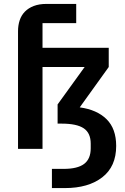

<svg xmlns="http://www.w3.org/2000/svg" viewBox="-20 -760 640 980"><path d="M72 0V-600Q72 -631 80.5 -656.5Q89 -682 107 -700.5Q125 -719 152.5 -729.5Q180 -740 217 -740H369V-642H197V-516H535V-418L387 -212Q475 -200 524 -151.5Q573 -103 573 -15Q573 90 502 145Q431 200 311 200H245V102H305Q376 102 409.5 76.5Q443 51 443 -3V-27Q443 -81 407.5 -105Q372 -129 295 -129H274V-227L412 -418H197V0Z"/></svg>

Font: IBM Plex Mono SemiBold
Style: Regular
Weight: 600
Monospace: yes
Designer: Mike Abbink, Paul van der Laan, Pieter van Rosmalen
Foundry: Bold Monday
Version: Version 2.3